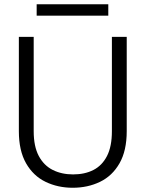

<svg xmlns="http://www.w3.org/2000/svg" viewBox="-20 -874 687 906"><path d="M323 12Q253 12 195 -16Q137 -44 103 -103.5Q69 -163 69 -255V-700H139V-255Q139 -183 163 -138Q187 -93 229 -72Q271 -51 325 -51Q380 -51 421 -72Q462 -93 485 -138Q508 -183 508 -255V-700H578V-255Q578 -163 544 -103.5Q510 -44 452 -16Q394 12 323 12ZM153 -800V-854H491V-800Z"/></svg>

Font: DM Sans 9pt Light
Style: Regular
Weight: 300
Version: Version 4.004;gftools[0.9.30]